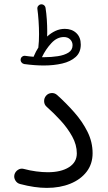

<svg xmlns="http://www.w3.org/2000/svg" viewBox="-20 -851 506 903"><path d="M77.1 -571.8Q78.1 -580.1 84.5 -584.7Q90.8 -589.4 98.6 -588.4Q118.7 -585.4 138.2 -584Q138.7 -585.4 139.2 -586.9Q148.4 -608.9 160.6 -627.9Q160.6 -629.4 160.6 -631.3Q163.6 -654.3 163.6 -690.4Q163.6 -719.7 161.4 -752.4Q159.2 -785.2 155.8 -809.1Q154.8 -817.4 159.9 -823.5Q165 -829.6 171.9 -830.6Q180.7 -831.5 187 -826.4Q193.4 -821.3 194.3 -813Q198.2 -789.1 200.2 -758.8Q202.1 -728.5 202.1 -704.1Q202.1 -691.4 201.7 -679.2Q219.7 -695.8 240.7 -705.6Q261.7 -715.3 284.7 -715.3Q317.9 -715.3 338.9 -695.6Q359.9 -675.8 359.9 -641.6Q359.9 -604.5 335.9 -583Q312 -561.5 272.5 -552.2Q232.9 -543 185.5 -543Q144 -543 93.8 -549.8Q85.9 -551.3 81.1 -557.6Q76.2 -564 77.1 -571.8ZM280.3 -676.8Q248 -676.8 221.4 -647.9Q194.8 -619.1 177.2 -582Q182.6 -582 188 -582Q221.2 -582 251.7 -586.7Q282.2 -591.3 301.8 -603.5Q321.3 -615.7 321.3 -638.2Q321.3 -654.3 310.1 -665.5Q298.8 -676.8 280.3 -676.8ZM47.9 -29.8Q51.8 -43.9 64.5 -52.2Q77.1 -60.5 91.8 -56.6Q120.6 -48.8 150.1 -44.9Q179.7 -41 204.6 -41Q267.1 -41 304.2 -64.5Q341.3 -87.9 341.3 -129.4Q341.3 -169.9 319.6 -209.2Q297.9 -248.5 265.1 -284.2Q232.4 -319.8 199.2 -349.1Q188 -358.9 187.5 -374.3Q187 -389.6 196.8 -400.9Q206.5 -412.1 221.7 -413.3Q236.8 -414.6 248.5 -404.3Q291 -366.2 329.3 -322.8Q367.7 -279.3 391.6 -231.2Q415.5 -183.1 415.5 -130.4Q415.5 -80.1 387.5 -43.5Q359.4 -6.8 310.8 12.9Q262.2 32.7 200.2 32.7Q143.6 32.7 75.2 14.6Q60.5 11.2 52.5 -2Q44.4 -15.1 47.9 -29.8Z"/></svg>

Font: Mikhak Regular
Style: Regular
Weight: 400
Designer: Amin Abedi
Version: Version 3.3